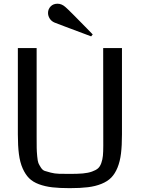

<svg xmlns="http://www.w3.org/2000/svg" viewBox="-20 -981 744 1013"><path d="M74.2 0ZM623.5 -727.5V-272Q623.5 -213.4 618.4 -171.4Q613.3 -129.4 600.1 -96.9Q586.9 -64.5 567.1 -44.2Q547.4 -23.9 515.4 -11Q483.4 2 443.8 6.8Q404.3 11.7 348.1 11.7Q293.9 11.7 255.9 7.3Q217.8 2.9 185.5 -9Q153.3 -21 133.5 -40.8Q113.8 -60.5 99.6 -92.5Q85.4 -124.5 79.8 -168Q74.2 -211.4 74.2 -272V-727.5H173.3V-259.3Q173.3 -218.8 173.6 -200.7Q173.8 -182.6 176.3 -156.5Q178.7 -130.4 182.6 -120.8Q186.5 -111.3 195.6 -97.2Q204.6 -83 216.1 -79.3Q227.5 -75.7 247.6 -70.3Q267.6 -64.9 290.8 -64.2Q314 -63.5 348.6 -63.5Q389.6 -63.5 417.2 -65.9Q444.8 -68.4 465.3 -75.7Q485.8 -83 496.8 -92.5Q507.8 -102.1 514.4 -120.6Q521 -139.2 522.9 -159.2Q524.9 -179.2 524.9 -212.4L524.4 -727.5ZM324.7 -944.3Q333 -937.5 369.1 -901.4Q405.3 -865.2 437 -832.5L469.2 -799.3L460.9 -789.1L415.5 -806.2Q370.1 -823.2 321.8 -841.3Q273.4 -859.4 268.1 -861.8Q251 -869.1 242.2 -883.3Q233.4 -897.5 233.4 -912.6Q233.4 -932.6 247.1 -947Q260.7 -961.4 283.7 -961.4Q305.2 -961.4 324.7 -944.3Z"/></svg>

Font: Coda
Style: Regular
Weight: 400
Designer: vernon adams
Foundry: vernon adams
Version: Version 2.001; ttfautohint (v0.8) -r 50 -G 200 -x